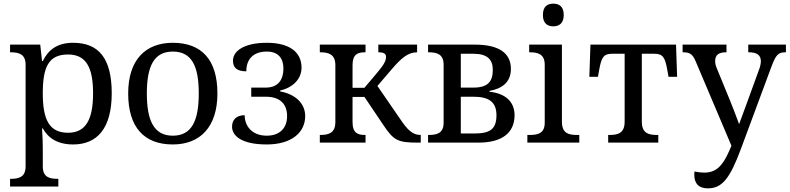

<svg xmlns="http://www.w3.org/2000/svg" viewBox="-20 -780 4318 1050"><path d="M35 240H299V198H296C252 198 214 190 214 130V35C214 10 213 -39 210 -78H214C243 -25 295 10 380 10C510 10 591 -76 591 -270C591 -461 520 -546 380 -546C294 -546 244 -508 214 -446H210L200 -536H35V-494H38C82 -494 120 -485 120 -426V130C120 189 83 198 38 198H35ZM352 -54C246 -54 214 -131 214 -270C214 -414 246 -482 352 -482C449 -482 489 -414 489 -270C489 -126 449 -54 352 -54Z M925 10C1074 10 1169 -85 1169 -269C1169 -453 1083 -546 925 -546C776 -546 681 -453 681 -269C681 -85 767 10 925 10ZM925 -38C822 -38 783 -120 783 -269C783 -418 822 -498 925 -498C1029 -498 1067 -418 1067 -269C1067 -120 1029 -38 925 -38Z M1439 10C1575 10 1649 -56 1649 -145C1649 -215 1595 -265 1512 -280V-285C1579 -300 1629 -346 1629 -410C1629 -498 1559 -546 1439 -546C1313 -546 1254 -500 1254 -448C1254 -408 1278 -390 1327 -390C1327 -457 1366 -498 1439 -498C1507 -498 1530 -455 1530 -405C1530 -348 1504 -301 1434 -301H1354V-251H1434C1511 -251 1550 -212 1550 -145C1550 -75 1505 -38 1439 -38C1357 -38 1318 -92 1318 -150C1272 -150 1249 -124 1249 -87C1249 -41 1295 10 1439 10Z M1729 0H1979V-42H1976C1938 -42 1908 -51 1908 -112V-250H1973L2076 -97C2133 -12 2154 0 2267 0H2281V-42H2278C2235 -42 2206 -74 2172 -124L2044 -310L2122 -401C2175 -463 2212 -494 2261 -494V-536H2049V-494C2078 -494 2091 -487 2091 -469C2091 -450 2083 -430 2045 -385L1973 -300H1908V-424C1908 -483 1936 -494 1976 -494H1979V-536H1729V-494H1732C1774 -494 1814 -485 1814 -424V-112C1814 -50 1773 -42 1732 -42H1729Z M2321 0H2596C2729 0 2794 -56 2794 -150C2794 -225 2742 -270 2657 -278V-283C2725 -295 2774 -330 2774 -403C2774 -487 2713 -536 2576 -536H2321V-494H2324C2368 -494 2406 -485 2406 -426V-109C2406 -50 2368 -42 2324 -42H2321ZM2500 -301V-486H2569C2646 -486 2675 -454 2675 -398C2675 -333 2647 -301 2569 -301ZM2500 -50V-251H2569C2649 -251 2695 -226 2695 -150C2695 -72 2658 -50 2574 -50Z M3006 -636C3037 -636 3063 -652 3063 -698C3063 -745 3037 -760 3006 -760C2974 -760 2949 -745 2949 -698C2949 -652 2974 -636 3006 -636ZM2864 0H3148V-42H3135C3090 -42 3053 -51 3053 -114V-536H2874V-494H2877C2921 -494 2959 -485 2959 -426V-109C2959 -50 2921 -42 2877 -42H2864Z M3306 0H3580V-42H3572C3528 -42 3490 -51 3490 -114V-486H3559C3605 -486 3617 -466 3629 -399L3636 -360H3683L3677 -536H3209L3203 -360H3250L3257 -399C3269 -466 3281 -486 3327 -486H3396V-114C3396 -51 3358 -42 3314 -42H3306Z M3851 250C3930 250 3972 195 4032 34L4199 -416C4223 -480 4236 -494 4275 -494H4278V-536H4072V-494H4075C4119 -494 4141 -479 4141 -445C4141 -434 4138 -418 4132 -402L4061 -207C4050 -176 4038 -145 4022 -101C4004 -149 3987 -195 3972 -231L3899 -409C3893 -424 3891 -435 3891 -446C3891 -479 3910 -494 3950 -494H3953V-536H3713V-494H3716C3755 -494 3769 -482 3786 -441L3980 17L3968 45C3930 132 3893 164 3831 164C3815 164 3798 162 3778 158C3777 164 3777 170 3777 176C3777 222 3799 250 3851 250Z"/></svg>

Font: Noto Serif
Style: Regular
Weight: 400
Designer: Monotype Design Team
Foundry: Monotype Imaging Inc.
Version: Version 2.015